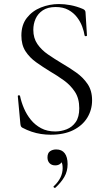

<svg xmlns="http://www.w3.org/2000/svg" viewBox="-20 -656 531 952"><path d="M145.2 -508Q145.2 -466.8 165.5 -437.5Q185.8 -408.2 218.1 -386Q250.4 -363.8 286.2 -342.4Q323.4 -320.8 357.5 -296.7Q391.6 -272.6 414.1 -239.7Q436.6 -206.8 436.6 -158.8Q436.6 -111.4 412.9 -72.6Q389.2 -33.8 343.5 -10.9Q297.8 12 231 12Q207.4 12 183.7 8.4Q160 4.8 136.7 -3Q113.4 -10.8 90.2 -23.2Q85.4 -26.2 83.6 -30.5Q81.8 -34.8 81 -42.2L68.4 -178Q67.4 -183 72.9 -183.5Q78.4 -184 79.4 -180Q85.6 -149.8 98.8 -118.9Q112 -88 132.9 -62.2Q153.8 -36.4 183.8 -20.3Q213.8 -4.2 253.8 -4.2Q283.2 -4.2 310.6 -15Q338 -25.8 355.5 -50.8Q373 -75.8 373 -119.2Q373 -167.8 351.6 -200.5Q330.2 -233.2 297.2 -257.1Q264.2 -281 227.4 -302.4Q192.4 -323.8 159.6 -347.1Q126.8 -370.4 106.4 -401.9Q86 -433.4 86 -479.8Q86 -532.6 113.1 -567.3Q140.2 -602 183.1 -619Q226 -636 272 -636Q300 -636 330 -630.3Q360 -624.6 389 -612.4Q397.4 -609.2 400.7 -604.6Q404 -600 404 -594.8L411.2 -480.6Q411.2 -476.8 405.9 -476.5Q400.6 -476.2 399.4 -480Q396.6 -500 387.6 -524.3Q378.6 -548.6 361.8 -570.6Q345 -592.6 319 -606.9Q293 -621.2 256.2 -621.2Q216.8 -621.2 192.3 -604.8Q167.8 -588.4 156.5 -562.9Q145.2 -537.4 145.2 -508ZM254.4 275Q250.4 277 246.9 273.3Q243.4 269.6 246.6 267.4Q268.6 247 279.6 224.5Q290.6 202 290.6 178Q290.6 155.8 284.4 147.6Q278.2 139.4 269 135.2L287.2 129Q289.8 146.4 279.9 155.2Q270 164 254 164Q236.2 164 225.8 153.2Q215.4 142.4 215.4 124.6Q215.4 102.8 228.2 93.9Q241 85 258.8 85Q286.6 85 300.9 103.9Q315.2 122.8 315.2 158Q315.2 193.6 298.8 221.6Q282.4 249.6 254.4 275Z"/></svg>

Font: Cormorant Light
Style: Regular
Weight: 300
Designer: Christian Thalmann (Catharsis Fonts)
Foundry: Catharsis Fonts
Version: Version 4.000